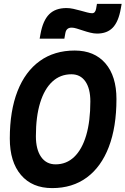

<svg xmlns="http://www.w3.org/2000/svg" viewBox="-20 -965 650 995"><path d="M250.5 9.8Q146.7 9.8 88.8 -58.1Q30.8 -126.1 30.8 -247.1Q30.8 -390.4 70.8 -492.6Q110.8 -594.7 186.3 -648.9Q261.7 -703.1 367.2 -703.1Q469 -703.1 526.3 -636.7Q583.5 -570.2 583.5 -451.7Q583.5 -306.8 543.9 -203.5Q504.4 -100.1 429.9 -45.2Q355.4 9.8 250.5 9.8ZM268.1 -113.3Q324.6 -113.3 364.9 -152.2Q405.3 -191 426.8 -264Q448.2 -336.9 448.2 -439.5Q448.2 -505.8 422.5 -542.9Q396.7 -580.1 350.1 -580.1Q292.4 -580.1 251.2 -542Q210 -503.9 188 -432.2Q166 -360.4 166 -259.3Q166 -190.5 193 -151.9Q220 -113.3 268.1 -113.3ZM185.5 -764.6 189.9 -789.1Q202.6 -858.9 234.9 -891.1Q267.1 -923.3 324.7 -923.3Q341.3 -923.3 360.1 -919.2Q378.9 -915 397.5 -909.9Q416 -904.8 431.6 -900.6Q447.3 -896.5 457.5 -896.5Q473.6 -896.5 478 -919.4L482.4 -944.8H610.4L606 -920.4Q594.2 -853 564.7 -822Q535.2 -791 482.9 -791Q466.3 -791 447.8 -795.7Q429.2 -800.3 411.1 -806.4Q393.1 -812.5 377.7 -817.1Q362.3 -821.8 351.6 -821.8Q323.7 -821.8 318.8 -793.9L313.5 -764.6Z"/></svg>

Font: Cascadia Code PL
Style: Italic
Weight: 400
Italic angle: -10°
Monospace: yes
Designer: Aaron Bell
Foundry: Saja Typeworks
Version: Version 2404.023